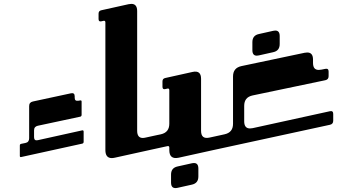

<svg xmlns="http://www.w3.org/2000/svg" viewBox="-20 -800 1767 974"><path d="M397 -71.3C401.9 -72.3 404.3 -75.7 404.3 -80.6V-132.3C404.3 -137.2 401.9 -139.6 397 -138.7L171.9 -88.9C159.2 -85.9 152.8 -91.3 152.8 -104V-138.7C152.8 -151.9 159.2 -159.2 171.9 -162.1L386.7 -208C391.6 -209 394 -212.4 394 -217.3V-284.7C394 -289.6 391.6 -291.5 386.7 -290.5L377.9 -289.1C364.7 -287.1 358.9 -291.5 358.9 -304.2V-311.5C358.9 -324.2 352.5 -329.6 339.8 -326.7L147 -285.2C133.8 -282.2 127.9 -274.9 127.9 -261.7V-98.6C127.9 -85.4 121.6 -77.1 108.9 -74.7L87.4 -70.3C82.5 -69.3 80.6 -66.4 80.6 -61.5V-9.3C80.6 -4.4 82.5 -2.4 87.4 -3.4Z M514.6 -38.6C514.6 -11.7 525.4 2 547.4 2C551.8 2 557.1 1 562.5 0L783.7 -48.8V-116.2L718.8 -102.1C713.4 -101.1 709 -100.1 704.6 -100.1C685.5 -100.1 675.8 -112.3 675.8 -136.7V-744.1C675.8 -768.1 666 -780.3 646.5 -780.3C642.6 -780.3 637.7 -779.8 632.8 -778.8L494.1 -748C484.4 -746.1 480 -740.2 480 -730.5V-703.6C480 -693.8 484.4 -689.5 494.1 -691.9L504.9 -694.3C511.2 -695.8 514.6 -692.9 514.6 -686.5Z M838.9 -38.6C838.9 -5.9 855 6.8 886.7 0L1107.9 -48.8V-116.2L1043 -102.1C1014.2 -95.7 1000 -106.9 1000 -136.7V-400.4C1000 -429.7 985.8 -441.4 957 -435.1L818.4 -404.3C808.6 -402.3 804.2 -396.5 804.2 -386.7V-359.9C804.2 -350.1 808.6 -345.7 818.4 -348.1L829.1 -350.6C835.4 -352.1 838.9 -349.1 838.9 -342.8V-172.4C838.9 -143.1 824.7 -125 795.9 -118.7L730.5 -104.5V-37.1L829.1 -58.6C835.4 -60.1 838.9 -57.6 838.9 -51.3ZM847.7 85.9C847.7 63 858.4 49.3 880.9 44.4L953.1 28.3C975.6 23.4 986.3 32.2 986.3 55.2V95.2C986.3 118.2 975.6 131.8 953.1 136.7L880.9 152.8C858.4 157.7 847.7 148.9 847.7 126Z M1218.8 -262.7C1218.8 -292 1232.4 -309.6 1261.7 -315.9L1630.4 -393.1C1641.6 -395.5 1647 -402.3 1647 -413.6V-437C1647 -448.2 1641.6 -453.1 1630.4 -450.7L1610.8 -446.8C1606 -445.8 1601.1 -445.3 1597.2 -445.3C1577.1 -445.3 1567.9 -457 1567.9 -481.4V-497.6C1567.9 -522 1558.1 -533.7 1538.6 -533.7C1534.2 -533.7 1529.8 -533.2 1524.9 -532.2L1205.1 -464.8C1175.8 -458.5 1162.1 -440.9 1162.1 -411.6V-171.9C1162.1 -142.6 1147.9 -125 1119.1 -118.7L1054.7 -104.5V-37.1L1653.8 -167C1665 -169.4 1670.4 -176.3 1670.4 -187.5V-222.2C1670.4 -233.4 1665 -238.3 1653.8 -235.8L1261.7 -149.9C1256.8 -148.9 1252 -148.4 1248 -148.4C1228.5 -148.4 1218.8 -160.6 1218.8 -184.6ZM1260.3 -545.9C1260.3 -526.9 1267.6 -517.6 1282.7 -517.6C1285.6 -517.6 1289.6 -518.1 1293.5 -519L1365.7 -535.2C1388.2 -540 1398.9 -553.7 1398.9 -576.7V-616.7C1398.9 -635.7 1391.6 -645 1376.5 -645C1373.5 -645 1369.6 -644.5 1365.7 -643.6L1293.5 -627.4C1271 -622.6 1260.3 -608.9 1260.3 -585.9Z"/></svg>

Font: QTS-Omar 
Style: Regular
Weight: 400
Designer: Mohammed Abd El khaliq
Foundry: QafType Studio
Version: Version 1.001